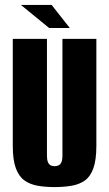

<svg xmlns="http://www.w3.org/2000/svg" viewBox="-20 -749 444 781"><path d="M202 12Q164 12 133 6.5Q102 1 79.5 -15Q57 -31 44.5 -64.5Q32 -98 32 -155V-591H171V-115Q171 -99 175 -89.5Q179 -80 186 -76.5Q193 -73 202 -73Q211 -73 218.5 -76.5Q226 -80 230 -89.5Q234 -99 234 -115V-591H372V-156Q372 -99 360 -65Q348 -31 325.5 -15Q303 1 271.5 6.5Q240 12 202 12ZM180 -635 65 -729H190L264 -635Z"/></svg>

Font: Alumni Sans Thin ExtraBold
Style: Regular
Weight: 800
Version: Version 1.018